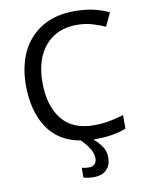

<svg xmlns="http://www.w3.org/2000/svg" viewBox="-100 -795 833 1086"><g transform="rotate(-10 316.0 -252.0)"><path d="M377 116Q377 89 360 61Q343 33 313 3Q187 -19 124 -114.5Q61 -210 61 -358Q61 -466 100.5 -548.5Q140 -631 217 -677.5Q294 -724 404 -724Q517 -724 601 -682L565 -606Q532 -621 491.5 -633Q451 -645 403 -645Q288 -645 222 -568Q156 -491 156 -357Q156 -224 217.5 -146.5Q279 -69 402 -69Q449 -69 491 -77Q533 -85 573 -97V-19Q533 -4 490.5 3Q448 10 389 10Q386 10 384 10Q408 30 428.5 58Q449 86 449 124Q449 168 423.5 194Q398 220 349 220Q318 220 291 212V156Q308 161 334 161Q352 161 364.5 149.5Q377 138 377 116Z"/></g></svg>

Font: Noto Sans Historical
Style: Regular
Weight: 400
Designer: Monotype Design Team
Foundry: Monotype Imaging Inc.
Version: Version 2.013; ttfautohint (v1.8.4.7-5d5b)